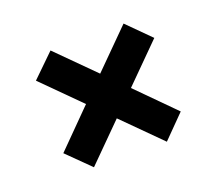

<svg xmlns="http://www.w3.org/2000/svg" viewBox="-79 -542 708 624"><g transform="rotate(-20 275.0 -230.5)"><path d="M351 -230 477 -103 401 -26 274 -153 150 -29 72 -106 196 -231 69 -358 147 -434 273 -308 400 -435 478 -357Z"/></g></svg>

Font: Ysabeau Ultrabold
Style: Regular
Weight: 800
Designer: Christian Thalmann (Catharsis Fonts)
Version: Version 0.003